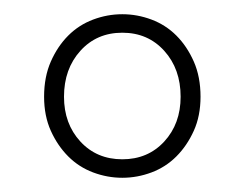

<svg xmlns="http://www.w3.org/2000/svg" viewBox="-20 -704 344 270"><path d="M152 -454Q131 -454 111 -461.5Q91 -469 76 -484Q61 -499 51.5 -520Q42 -541 42 -568Q42 -596 51.5 -617.5Q61 -639 76 -654Q91 -669 111 -676.5Q131 -684 152 -684Q173 -684 193 -676.5Q213 -669 228 -654Q243 -639 252.5 -617.5Q262 -596 262 -568Q262 -541 252.5 -520Q243 -499 228 -484Q213 -469 193 -461.5Q173 -454 152 -454ZM152 -480Q188 -480 211 -505Q234 -530 234 -568Q234 -607 211 -632.5Q188 -658 152 -658Q116 -658 93 -632.5Q70 -607 70 -568Q70 -530 93 -505Q116 -480 152 -480Z"/></svg>

Font: TypoPRO Source Sans Pro
Style: Regular
Weight: 200
Designer: Paul D. Hunt
Foundry: Adobe Systems Incorporated
Version: Version 2.020;PS 2.000;hotconv 1.0.86;makeotf.lib2.5.63406